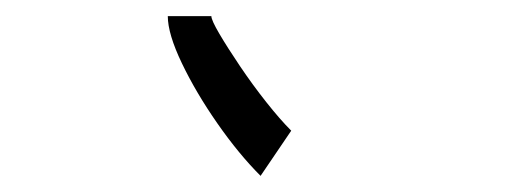

<svg xmlns="http://www.w3.org/2000/svg" viewBox="-20 -774 636 238"><path d="M341 -612 303 -556Q276 -583 249.5 -621Q223 -659 205.5 -695.5Q188 -732 188 -754H242Q242 -749 252 -732Q262 -715 277.5 -692Q293 -669 310 -647.5Q327 -626 341 -612Z"/></svg>

Font: Syne
Style: Italic
Weight: 400
Italic angle: -9°
Designer: Lucas Descroix
Foundry: Bonjour Monde
Version: Version 2.000; ttfautohint (v1.8.3)